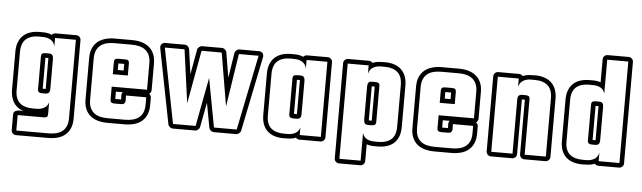

<svg xmlns="http://www.w3.org/2000/svg" viewBox="-51 -898 4216 1261"><g transform="rotate(5 2056.5 -268.0)"><path d="M260.7 -513.7Q264.6 -519 271 -522.2Q277.3 -525.4 284.2 -525.4H421.4Q433.6 -525.4 442.6 -516.4Q451.7 -507.3 451.7 -495.1V22Q451.7 59.1 440.2 85.7Q428.7 112.3 408.2 129.6Q387.7 147 358.9 155Q330.1 163.1 295.4 163.1H83.5Q71.3 163.1 62.3 154.1Q53.2 145 53.2 132.8V30.8Q53.2 17.1 60.1 10.7Q66.9 4.4 76.9 2.2Q86.9 0 98.1 0.2Q109.4 0.5 118.2 0.5Q95.2 -6.8 78.9 -19.8Q62.5 -32.7 52.2 -50Q42 -67.4 37.1 -88.1Q32.2 -108.9 32.2 -131.8V-383.8Q32.2 -418.9 42.5 -445.3Q52.7 -471.7 71.8 -489.5Q90.8 -507.3 117.9 -516.4Q145 -525.4 179.2 -525.4H203.1Q217.8 -525.4 232.4 -522.7Q247.1 -520 260.7 -513.7ZM232.4 -359.9V-156.2H252V-359.9ZM282.2 5.9Q282.2 21 275.9 25.9Q269.5 30.8 255.4 30.8H83.5V132.8H295.4Q323.7 132.8 346.9 127Q370.1 121.1 386.7 107.9Q403.3 94.7 412.4 73.7Q421.4 52.7 421.4 22V-495.1H284.2V-439Q279.3 -459.5 268.8 -470.7Q258.3 -481.9 244.1 -487.5Q230 -493.2 213.4 -494.1Q196.8 -495.1 179.2 -495.1Q123 -495.1 92.8 -468.3Q62.5 -441.4 62.5 -383.8V-131.8Q62.5 -73.7 92.8 -47.4Q123 -21 179.2 -21H203.1Q230 -21 251.7 -32Q273.4 -43 282.2 -70.3ZM202.1 -365.2Q202.1 -379.9 208.7 -385Q215.3 -390.1 229.5 -390.1H252.4Q269 -390.1 275.6 -381.8Q282.2 -373.5 282.2 -357.9V-158.2Q282.2 -142.6 275.6 -134.3Q269 -126 252.4 -126H229.5Q216.3 -126 209.2 -131.3Q202.1 -136.7 202.1 -150.9Z M931.6 -183.6Q937.5 -179.7 941.2 -173.1Q944.8 -166.5 944.8 -159.2V-110.8Q944.8 -73.7 933.3 -47.1Q921.9 -20.5 900.9 -3.2Q879.9 14.2 851.1 22.2Q822.3 30.3 787.6 30.3H675.8Q641.1 30.3 612.1 22.2Q583 14.2 562.3 -3.2Q541.5 -20.5 530 -47.1Q518.6 -73.7 518.6 -110.8V-383.8Q518.6 -420.9 530 -447.5Q541.5 -474.1 562.5 -491.5Q583.5 -508.8 612.3 -517.1Q641.1 -525.4 675.8 -525.4H788.6Q823.2 -525.4 852.1 -517.1Q880.9 -508.8 901.9 -491.5Q922.9 -474.1 934.3 -447.5Q945.8 -420.9 945.8 -383.8V-209Q945.8 -201.2 941.9 -194.6Q938 -188 931.6 -183.6ZM751.5 -130.4Q751.5 -137.7 751 -144.8Q750.5 -151.9 750.5 -159.2Q750.5 -169.9 757.8 -178.7H712.9V-130.4ZM712.9 -364.7V-321.3H751.5V-364.7ZM754.9 -100.1H709.5Q696.3 -100.1 689.5 -105Q682.6 -109.9 682.6 -124V-209H915.5V-383.8Q915.5 -414.6 906.2 -435.8Q897 -457 880.1 -470.2Q863.3 -483.4 840.1 -489.3Q816.9 -495.1 788.6 -495.1H675.8Q647.5 -495.1 624.3 -489.3Q601.1 -483.4 584.2 -470.2Q567.4 -457 558.1 -435.8Q548.8 -414.6 548.8 -383.8V-110.8Q548.8 -80.1 558.1 -58.8Q567.4 -37.6 584 -24.4Q600.6 -11.2 624 -5.6Q647.5 0 675.8 0H787.6Q815.9 0 839.1 -5.9Q862.3 -11.7 879.2 -24.7Q896 -37.6 905.3 -58.8Q914.6 -80.1 914.6 -110.8V-159.2H780.8Q780.8 -149.4 781.7 -138.9Q782.7 -128.4 781 -119.9Q779.3 -111.3 773.7 -105.7Q768.1 -100.1 754.9 -100.1ZM682.6 -370.1Q682.6 -384.3 689.2 -389.6Q695.8 -395 709.5 -395H755.9Q770 -395 775.9 -389.6Q781.7 -384.3 781.7 -370.1V-291H682.6Z M1496.1 -525.4H1626Q1638.7 -525.4 1647.5 -517.3Q1656.2 -509.3 1656.2 -496.1Q1656.2 -491.7 1655.8 -489.3L1554.7 5.9Q1553.7 10.3 1550.5 14.6Q1547.4 19 1543.2 22.5Q1539.1 25.9 1534.2 28.1Q1529.3 30.3 1524.9 30.3H1375Q1365.7 30.3 1356.4 22.5Q1347.2 14.6 1345.2 5.4L1314.9 -158.2L1283.7 5.9Q1281.7 14.6 1272.5 22.5Q1263.2 30.3 1253.9 30.3H1105Q1095.7 30.3 1086.4 22.5Q1077.1 14.6 1075.2 5.9L978 -489.3Q977.5 -491.7 977.5 -496.1Q977.5 -509.3 986.3 -517.3Q995.1 -525.4 1007.8 -525.4H1137.7Q1147.9 -525.4 1157 -517.1Q1166 -508.8 1167.5 -499L1190.4 -335.4L1220.2 -500.5Q1221.7 -509.8 1231.2 -517.6Q1240.7 -525.4 1250 -525.4H1382.8Q1387.7 -525.4 1392.8 -523.2Q1397.9 -521 1402.1 -517.3Q1406.2 -513.7 1409.2 -509.3Q1412.1 -504.9 1412.6 -500L1440.4 -334.5L1466.3 -499.5Q1467.8 -509.3 1477.1 -517.3Q1486.3 -525.4 1496.1 -525.4ZM1441.9 -145 1382.8 -495.1H1250L1186 -143.1L1137.7 -495.1H1007.8L1105 0H1253.9L1314.9 -321.8L1375 0H1524.9L1626 -495.1H1496.1Z M1918.9 -513.7Q1922.9 -519 1929.2 -522.2Q1935.5 -525.4 1942.4 -525.4H2079.6Q2091.8 -525.4 2100.8 -516.4Q2109.9 -507.3 2109.9 -495.1V0Q2109.9 12.2 2100.8 21.2Q2091.8 30.3 2079.6 30.3H1940.4Q1926.3 30.3 1917.5 19Q1900.4 27.3 1878.4 28.8Q1856.4 30.3 1837.4 30.3Q1803.2 30.3 1775.9 21.5Q1748.5 12.7 1729.5 -5.1Q1710.4 -22.9 1700.4 -49.3Q1690.4 -75.7 1690.4 -110.8V-383.8Q1690.4 -418.9 1700.7 -445.3Q1710.9 -471.7 1730 -489.5Q1749 -507.3 1776.1 -516.4Q1803.2 -525.4 1837.4 -525.4H1861.3Q1876 -525.4 1890.6 -522.7Q1905.3 -520 1918.9 -513.7ZM1890.6 -359.9V-135.3H1910.2V-359.9ZM2079.6 -495.1H1942.4V-439Q1937.5 -459.5 1927 -470.7Q1916.5 -481.9 1902.3 -487.5Q1888.2 -493.2 1871.6 -494.1Q1855 -495.1 1837.4 -495.1Q1781.2 -495.1 1751 -468.3Q1720.7 -441.4 1720.7 -383.8V-110.8Q1720.7 -52.7 1751 -26.4Q1781.2 0 1837.4 0H1861.3Q1888.2 0 1909.9 -11Q1931.6 -22 1940.4 -49.3V0H2079.6ZM1860.4 -365.2Q1860.4 -379.9 1866.9 -385Q1873.5 -390.1 1887.7 -390.1H1910.6Q1927.2 -390.1 1933.8 -381.8Q1940.4 -373.5 1940.4 -357.9V-137.2Q1940.4 -121.6 1933.8 -113.3Q1927.2 -105 1910.6 -105H1887.7Q1874.5 -105 1867.4 -110.4Q1860.4 -115.7 1860.4 -129.9Z M2375 -513.7Q2395.5 -522 2415 -523.7Q2434.6 -525.4 2456.5 -525.4Q2490.7 -525.4 2517.8 -516.4Q2544.9 -507.3 2564 -489.5Q2583 -471.7 2593.3 -445.3Q2603.5 -418.9 2603.5 -383.8V-110.8Q2603.5 -75.7 2593.5 -49.3Q2583.5 -22.9 2564.5 -5.1Q2545.4 12.7 2518.1 21.5Q2490.7 30.3 2456.5 30.3H2431.2Q2418.9 30.3 2407 28.3Q2395 26.4 2383.8 22V132.8Q2383.8 145 2374.8 154.1Q2365.7 163.1 2353.5 163.1H2213.4Q2201.2 163.1 2192.1 154.1Q2183.1 145 2183.1 132.8V-495.1Q2183.1 -507.3 2192.1 -516.4Q2201.2 -525.4 2213.4 -525.4H2351.6Q2358.4 -525.4 2364.7 -522.2Q2371.1 -519 2375 -513.7ZM2383.8 -135.3H2403.3V-359.9H2383.8ZM2353.5 -47.9Q2360.4 -29.8 2371.1 -20Q2381.8 -10.3 2395.3 -5.9Q2408.7 -1.5 2424.3 -0.7Q2439.9 0 2456.5 0Q2512.7 0 2543 -26.4Q2573.2 -52.7 2573.2 -110.8V-383.8Q2573.2 -441.4 2543 -468.3Q2512.7 -495.1 2456.5 -495.1H2431.2Q2402.8 -495.1 2381.1 -482.4Q2359.4 -469.7 2351.6 -440.9V-495.1H2213.4V132.8H2353.5ZM2382.3 -105Q2366.2 -105 2359.9 -113.5Q2353.5 -122.1 2353.5 -137.2V-357.9Q2353.5 -373 2359.9 -381.6Q2366.2 -390.1 2382.3 -390.1H2406.2Q2420.4 -390.1 2427 -385Q2433.6 -379.9 2433.6 -365.2V-129.9Q2433.6 -115.7 2426.5 -110.4Q2419.4 -105 2406.2 -105Z M3086.9 -183.6Q3092.8 -179.7 3096.4 -173.1Q3100.1 -166.5 3100.1 -159.2V-110.8Q3100.1 -73.7 3088.6 -47.1Q3077.1 -20.5 3056.2 -3.2Q3035.2 14.2 3006.3 22.2Q2977.5 30.3 2942.9 30.3H2831.1Q2796.4 30.3 2767.3 22.2Q2738.3 14.2 2717.5 -3.2Q2696.8 -20.5 2685.3 -47.1Q2673.8 -73.7 2673.8 -110.8V-383.8Q2673.8 -420.9 2685.3 -447.5Q2696.8 -474.1 2717.8 -491.5Q2738.8 -508.8 2767.6 -517.1Q2796.4 -525.4 2831.1 -525.4H2943.8Q2978.5 -525.4 3007.3 -517.1Q3036.1 -508.8 3057.1 -491.5Q3078.1 -474.1 3089.6 -447.5Q3101.1 -420.9 3101.1 -383.8V-209Q3101.1 -201.2 3097.2 -194.6Q3093.3 -188 3086.9 -183.6ZM2906.7 -130.4Q2906.7 -137.7 2906.2 -144.8Q2905.8 -151.9 2905.8 -159.2Q2905.8 -169.9 2913.1 -178.7H2868.2V-130.4ZM2868.2 -364.7V-321.3H2906.7V-364.7ZM2910.2 -100.1H2864.7Q2851.6 -100.1 2844.7 -105Q2837.9 -109.9 2837.9 -124V-209H3070.8V-383.8Q3070.8 -414.6 3061.5 -435.8Q3052.2 -457 3035.4 -470.2Q3018.6 -483.4 2995.4 -489.3Q2972.2 -495.1 2943.8 -495.1H2831.1Q2802.7 -495.1 2779.5 -489.3Q2756.3 -483.4 2739.5 -470.2Q2722.7 -457 2713.4 -435.8Q2704.1 -414.6 2704.1 -383.8V-110.8Q2704.1 -80.1 2713.4 -58.8Q2722.7 -37.6 2739.3 -24.4Q2755.9 -11.2 2779.3 -5.6Q2802.7 0 2831.1 0H2942.9Q2971.2 0 2994.4 -5.9Q3017.6 -11.7 3034.4 -24.7Q3051.3 -37.6 3060.5 -58.8Q3069.8 -80.1 3069.8 -110.8V-159.2H2936Q2936 -149.4 2937 -138.9Q2938 -128.4 2936.3 -119.9Q2934.6 -111.3 2929 -105.7Q2923.3 -100.1 2910.2 -100.1ZM2837.9 -370.1Q2837.9 -384.3 2844.5 -389.6Q2851.1 -395 2864.7 -395H2911.1Q2925.3 -395 2931.2 -389.6Q2937 -384.3 2937 -370.1V-291H2837.9Z M3373.5 -359.9V0Q3373.5 12.2 3364.5 21.2Q3355.5 30.3 3343.3 30.3H3203.1Q3190.9 30.3 3181.9 21.2Q3172.9 12.2 3172.9 0V-495.1Q3172.9 -507.3 3181.9 -516.4Q3190.9 -525.4 3203.1 -525.4H3341.3Q3348.1 -525.4 3354.5 -522.2Q3360.8 -519 3364.7 -513.7Q3385.3 -522 3404.8 -523.7Q3424.3 -525.4 3446.3 -525.4Q3480.5 -525.4 3507.6 -516.4Q3534.7 -507.3 3553.7 -489.5Q3572.8 -471.7 3583 -445.3Q3593.3 -418.9 3593.3 -383.8V0Q3593.3 12.2 3584.2 21.2Q3575.2 30.3 3563 30.3H3423.3Q3411.1 30.3 3402.1 21.2Q3393.1 12.2 3393.1 0V-360.4H3390.6Q3386.2 -360.4 3382.1 -360.1Q3377.9 -359.9 3373.5 -359.9ZM3396 -390.1Q3410.2 -390.1 3416.7 -385Q3423.3 -379.9 3423.3 -365.2V0H3563V-383.8Q3563 -441.4 3532.7 -468.3Q3502.4 -495.1 3446.3 -495.1H3420.9Q3392.6 -495.1 3371.1 -482.4Q3349.6 -469.7 3341.3 -440.9V-495.1H3203.1V0H3343.3V-357.9Q3343.3 -372.1 3347.4 -378.7Q3351.6 -385.3 3358.9 -387.9Q3366.2 -390.6 3375.7 -390.4Q3385.3 -390.1 3396 -390.1Z M3887.7 18.6Q3869.1 27.3 3847.7 28.8Q3826.2 30.3 3806.2 30.3Q3772 30.3 3744.6 21.5Q3717.3 12.7 3698.2 -5.1Q3679.2 -22.9 3669.2 -49.3Q3659.2 -75.7 3659.2 -110.8V-384.8Q3659.2 -419.9 3669.4 -446.3Q3679.7 -472.7 3698.7 -490.2Q3717.8 -507.8 3744.9 -516.6Q3772 -525.4 3806.2 -525.4H3830.1Q3842.8 -525.4 3855 -523.4Q3867.2 -521.5 3878.9 -517.1V-668.9Q3878.9 -681.2 3887.9 -690.2Q3897 -699.2 3909.2 -699.2H4048.3Q4060.5 -699.2 4069.6 -690.2Q4078.6 -681.2 4078.6 -668.9V0Q4078.6 12.2 4069.6 21.2Q4060.5 30.3 4048.3 30.3H3911.1Q3904.3 30.3 3897.9 27.1Q3891.6 23.9 3887.7 18.6ZM3859.4 -359.9V-135.3H3878.9V-359.9ZM3909.2 -445.8Q3903.3 -464.4 3892.6 -474.4Q3881.8 -484.4 3867.9 -489Q3854 -493.7 3838.1 -494.4Q3822.3 -495.1 3806.2 -495.1Q3750.5 -495.1 3720 -468.8Q3689.5 -442.4 3689.5 -384.8V-110.8Q3689.5 -52.7 3719.7 -26.4Q3750 0 3806.2 0H3830.1Q3859.4 0 3881.8 -12.9Q3904.3 -25.9 3911.1 -56.2V0H4048.3V-668.9H3909.2ZM3829.1 -365.2Q3829.1 -379.9 3835.7 -385Q3842.3 -390.1 3856.4 -390.1H3879.4Q3896 -390.1 3902.6 -381.8Q3909.2 -373.5 3909.2 -357.9V-137.2Q3909.2 -121.6 3902.6 -113.3Q3896 -105 3879.4 -105H3856.4Q3843.3 -105 3836.2 -110.4Q3829.1 -115.7 3829.1 -129.9Z"/></g></svg>

Font: Akaash Gobhi Outlined
Style: Regular
Weight: 400
Designer: Kulbir Singh Thind, MD
Foundry: Punjab Online
Version: Version 1.200